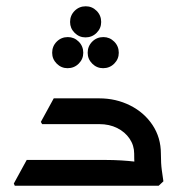

<svg xmlns="http://www.w3.org/2000/svg" viewBox="-20 -591 594 611"><path d="M407 -102Q407 -128 392.5 -149.5Q378 -171 353 -183.5Q328 -196 296 -196H147V-207L156 -278H296Q349 -278 394 -255.5Q439 -233 465.5 -193Q492 -153 492 -102ZM27 0 24 -7 65 -82H191V0ZM65 0V-82H316Q341 -82 365.5 -80.5Q390 -79 406 -77Q422 -75 422 -75V0ZM114 -196 110 -203 151 -278H269V-196ZM416 0Q414 -17 410.5 -41.5Q407 -66 407 -102H492Q492 -70 495 -49Q498 -28 500 -14L485 0ZM195 -374Q175 -374 160.5 -388.5Q146 -403 146 -423Q146 -444 160.5 -458.5Q175 -473 196 -473Q216 -473 230.5 -458.5Q245 -444 245 -423Q245 -403 230.5 -388.5Q216 -374 195 -374ZM308 -374Q288 -374 273.5 -388.5Q259 -403 259 -423Q259 -444 273.5 -458.5Q288 -473 309 -473Q329 -473 343.5 -458.5Q358 -444 358 -423Q358 -403 343.5 -388.5Q329 -374 308 -374ZM252 -472Q232 -472 217.5 -486.5Q203 -501 203 -521Q203 -542 217.5 -556.5Q232 -571 253 -571Q273 -571 287.5 -556.5Q302 -542 302 -521Q302 -501 287.5 -486.5Q273 -472 252 -472Z"/></svg>

Font: Fustat Medium
Style: Regular
Weight: 500
Designer: Mohamed Gaber, Khaled Hosny, Laura Garcia Mut
Foundry: Kief Type Foundry, Alif Type Foundry, Hard Type Foundry
Version: Version 1.007